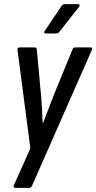

<svg xmlns="http://www.w3.org/2000/svg" viewBox="-20 -718 463 923"><path d="M52 185Q48 185 46 181.5Q44 178 46 174L126 -5L64 -479Q63 -484 66 -487Q69 -490 74 -490H147Q157 -490 157 -479L177 -263Q180 -229 182 -195Q184 -161 185 -127H187Q200 -160 213 -194.5Q226 -229 239 -262L328 -479Q331 -490 340 -490H415Q420 -490 422 -487Q424 -484 422 -479L134 175Q130 185 122 185ZM200 -557Q195 -557 193 -560.5Q191 -564 195 -569L275 -688Q281 -698 292 -698H355Q361 -698 362.5 -694Q364 -690 360 -685L267 -567Q260 -557 249 -557Z"/></svg>

Font: Sofia Sans Condensed SemiBold
Style: Italic
Weight: 600
Italic angle: -9°
Version: Version 4.100